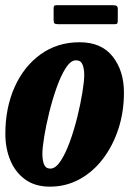

<svg xmlns="http://www.w3.org/2000/svg" viewBox="-20 -688 492 718"><path d="M0 -187.5Q0 -284.5 34.5 -362Q69 -439.5 131.8 -484.8Q194.5 -530 277.5 -530Q359.5 -530 401.5 -476.5Q443.5 -423 443.5 -342Q443.5 -269 422.5 -205.2Q401.5 -141.5 364.2 -93Q327 -44.5 276.5 -17.2Q226 10 167 10Q111 10 74 -17Q37 -44 18.5 -88.8Q0 -133.5 0 -187.5ZM138.5 -112.5Q138.5 -88.5 144.8 -73Q151 -57.5 168.5 -57.5Q188 -57.5 206.8 -86Q225.5 -114.5 241.5 -158.8Q257.5 -203 269.5 -252Q281.5 -301 288.2 -343Q295 -385 295 -407.5Q295 -431 288.5 -446.8Q282 -462.5 264 -462.5Q244.5 -462.5 226 -433.8Q207.5 -405 191.8 -360.5Q176 -316 164 -267Q152 -218 145.2 -176.2Q138.5 -134.5 138.5 -112.5ZM180.5 -613.5V-655Q180.5 -662 182 -665.2Q183.5 -668.5 190.5 -668.5H403.5Q412.5 -668.5 416.5 -665.8Q420.5 -663 420.5 -653V-612.5Q420.5 -604.5 418.8 -601Q417 -597.5 409.5 -597.5H198Q188 -597.5 184.2 -600.2Q180.5 -603 180.5 -613.5Z"/></svg>

Font: Besley* Condensed
Style: Bold Italic
Weight: 700
Width: 3
Italic angle: -13°
Designer: Owen Earl
Foundry: indestructible type*
Version: Version 3.000; ttfautohint (v1.8.3)